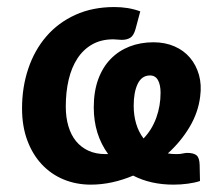

<svg xmlns="http://www.w3.org/2000/svg" viewBox="-20 -512 604 540"><path d="M542.5 -2.9Q527.8 2 508.3 4.6Q488.8 7.3 467.8 7.3Q403.8 7.3 354.5 -18.1Q325.7 -5.9 295.7 0.7Q265.6 7.3 235.4 7.3Q194.3 7.3 158.9 -7.3Q123.5 -22 97.7 -49.6Q71.8 -77.1 56.9 -116.9Q42 -156.7 42 -207Q42 -267.1 59.6 -319.1Q77.1 -371.1 110.4 -409.7Q143.6 -448.2 191.9 -470.2Q240.2 -492.2 301.8 -492.2Q320.8 -492.2 339.1 -489.3Q357.4 -486.3 374.5 -480L361.3 -430.7Q356 -411.6 346.4 -405.8Q336.9 -399.9 322.3 -399.9Q317.9 -399.9 311.3 -400.6Q304.7 -401.4 298.8 -401.4Q264.6 -401.4 239.5 -387.2Q214.4 -373 197.8 -347.7Q181.2 -322.3 173.1 -287.8Q165 -253.4 165 -212.4Q165 -181.6 172.4 -157Q179.7 -132.3 193.8 -115Q208 -97.7 228.8 -88.1Q249.5 -78.6 276.9 -78.6H284.2Q264.2 -106 253.9 -138.9Q243.7 -171.9 243.7 -210Q243.7 -254.4 256.1 -288.6Q268.6 -322.8 291 -345.9Q313.5 -369.1 344.2 -381.1Q375 -393.1 411.6 -393.1Q444.3 -393.1 470.7 -381.6Q497.1 -370.1 514.4 -349.6Q531.7 -329.1 539.6 -301.3Q547.4 -273.4 543 -240.7Q537.6 -195.8 513.2 -154.8Q488.8 -113.8 452.1 -80.6Q461.9 -78.6 475.6 -78.6Q486.8 -78.6 492.9 -80.1Q499 -81.5 505.9 -82Q524.9 -82 533 -75Q541 -67.9 541.5 -48.3ZM356 -214.8Q356 -188 362.8 -164.6Q369.6 -141.1 383.8 -122.6Q407.2 -147 419.4 -180.4Q431.6 -213.9 431.6 -251Q431.6 -273.4 424.3 -286.6Q417 -299.8 401.9 -299.8Q378.9 -299.8 367.4 -276.4Q356 -252.9 356 -214.8Z"/></svg>

Font: Carlito
Style: Bold Italic
Weight: 700
Italic angle: -7°
Designer: Lukasz Dziedzic
Foundry: tyPoland Lukasz Dziedzic
Version: Version 1.104